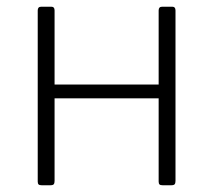

<svg xmlns="http://www.w3.org/2000/svg" viewBox="-20 -550 633 570"><path d="M142 -519V-13Q142 -6 139.5 -3Q137 0 129 0H104Q97 0 94.5 -2.5Q92 -5 92 -11V-519Q92 -530 102 -530H133Q142 -530 142 -519ZM501 -519V-13Q501 -6 498.5 -3Q496 0 488 0H463Q456 0 453.5 -2.5Q451 -5 451 -11V-519Q451 -530 461 -530H492Q501 -530 501 -519ZM123 -258Q116 -258 116 -265V-292Q116 -299 123 -299H477Q484 -299 484 -292V-265Q484 -258 477 -258Z"/></svg>

Font: Libre Franklin ExtraLight
Style: Regular
Weight: 250
Designer: Pablo Impallari, Rodrigo Fuenzalida, Nhung Nguyen
Foundry: Impallari Type
Version: Version 3.000